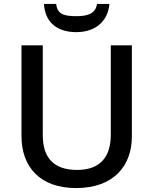

<svg xmlns="http://www.w3.org/2000/svg" viewBox="-20 -944 778 974"><path d="M535 -924H472C465 -872 419 -862 369 -862C309 -862 271 -869 265 -924H203C208 -837 263 -781 367 -781C467 -781 528 -839 535 -924ZM649 -252V-714H542V-260C542 -151 491 -82 371 -82C254 -82 197 -142 197 -259V-714H89V-254C89 -95 185 10 366 10C558 10 649 -104 649 -252Z"/></svg>

Font: Noto Sans Gujarati UI Medium
Style: Regular
Weight: 500
Designer: Jelle Bosma - Monotype Design Team, Universal Thirst
Foundry: Monotype Imaging Inc.
Version: Version 2.106